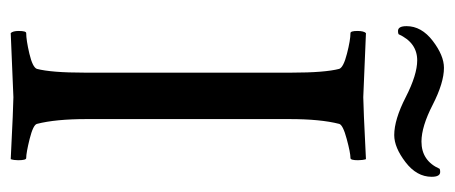

<svg xmlns="http://www.w3.org/2000/svg" viewBox="-260 -568 832 351"><g transform="rotate(90 155.5 -393.0)"><path d="M239.3 -748Q274.4 -748 289.1 -781.2Q291 -782.2 294.9 -782.2Q303.7 -782.2 303.7 -766.6Q303.7 -739.3 276.9 -718.8Q250 -698.2 227.5 -698.2Q199.2 -698.2 158.2 -719.2Q117.2 -740.2 90.8 -740.2Q58.6 -740.2 43 -706.1Q41 -705.1 37.1 -705.1Q28.3 -705.1 28.3 -720.7Q28.3 -748 55.2 -768.6Q82 -789.1 104.5 -789.1Q131.8 -789.1 171.9 -768.6Q211.9 -748 239.3 -748ZM113.3 -510.7Q113.3 -571.3 106.4 -597.7Q103.5 -605.5 78.6 -611.8Q53.7 -618.2 41 -618.2Q37.1 -618.2 37.1 -630.9Q37.1 -642.6 41 -646.5Q153.3 -641.6 158.2 -641.6Q173.8 -641.6 271.5 -646.5Q273.4 -640.6 273.4 -631.8Q273.4 -618.2 269.5 -618.2Q259.8 -618.2 234.4 -611.3Q209 -604.5 207 -597.7Q198.2 -563.5 198.2 -506.8V-135.7Q198.2 -79.1 207 -44.9Q209 -38.1 234.4 -31.7Q259.8 -25.4 269.5 -25.4Q273.4 -25.4 273.4 -10.7Q273.4 -2.9 271.5 2.9Q173.8 -2 158.2 -2Q153.3 -2 41 2.9Q37.1 -1 37.1 -11.7Q37.1 -25.4 41 -25.4Q53.7 -25.4 78.6 -31.2Q103.5 -37.1 106.4 -44.9Q113.3 -71.3 113.3 -131.8Z"/></g></svg>

Font: Crimson Text
Style: Roman
Weight: 400
Version: Version 0.13